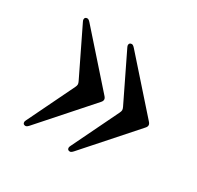

<svg xmlns="http://www.w3.org/2000/svg" viewBox="-101 -615 663 647"><g transform="rotate(30 230.5 -291.0)"><path d="M57.6 -81.1ZM230.5 -90.8Q230.5 -93.8 232.9 -98.6L320.3 -278.8Q323.7 -285.6 323.7 -290.3Q323.7 -294.9 320.3 -301.8L232.9 -481.9Q230.5 -486.8 230.5 -489.7Q230.5 -499.5 240.7 -499.5Q245.6 -499.5 252.9 -491.2L420.9 -301.8Q426.3 -295.9 426.3 -290.3Q426.3 -284.7 420.9 -278.8L252.9 -89.4Q245.6 -81.1 240.7 -81.1Q230.5 -81.1 230.5 -90.8ZM57.6 -90.8Q57.6 -93.8 60.1 -98.6L147.5 -278.8Q150.9 -285.6 150.9 -290.3Q150.9 -294.9 147.5 -301.8L60.1 -481.9Q57.6 -486.8 57.6 -489.7Q57.6 -499.5 67.9 -499.5Q72.8 -499.5 80.1 -491.2L248 -301.8Q253.4 -295.9 253.4 -290.3Q253.4 -284.7 248 -278.8L80.1 -89.4Q72.8 -81.1 67.9 -81.1Q57.6 -81.1 57.6 -90.8Z"/></g></svg>

Font: UnifrakturMaguntia18
Style: Book
Weight: 400
Designer: j. 'mach' wust, Gerrit Ansmann, Georg Duffner, based on a font by Peter Wiegel, original typeface by Carl Albert Fahrenw
Version: Version 2017-03-19